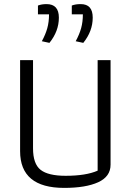

<svg xmlns="http://www.w3.org/2000/svg" viewBox="-20 -907 639 936"><path d="M184 -706Q202 -739 210.5 -769.5Q219 -800 219 -837H165V-880Q183 -887 207 -887Q267 -887 267 -821Q267 -755 221 -698ZM349 -706Q367 -739 375.5 -769.5Q384 -800 384 -837H330V-880Q348 -887 373 -887Q403 -887 417.5 -870.5Q432 -854 432 -821Q432 -755 386 -698ZM78 -170V-614H141V-184Q141 -108 178 -79Q215 -50 300 -50Q399 -50 456 -75V-614H519V-104Q519 -46 458.5 -18.5Q398 9 293 9Q78 9 78 -170Z"/></svg>

Font: Athiti
Style: Regular
Weight: 400
Designer: CadsonDemak Team
Foundry: CadsonDemak
Version: Version 1.032